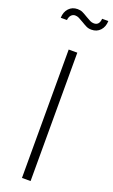

<svg xmlns="http://www.w3.org/2000/svg" viewBox="-185 -1008 618 1047"><g transform="rotate(20 124.0 -484.5)"><path d="M99 -745H149V0H99ZM118 -912Q101 -922 91 -927Q81 -932 69 -932Q56 -932 46.5 -922Q37 -912 35 -893H-1Q0 -927 19.5 -948Q39 -969 70 -969Q87 -969 99.5 -963Q112 -957 130 -946Q147 -936 157 -931Q167 -926 179 -926Q210 -926 213 -965H249Q248 -931 228.5 -910Q209 -889 178 -889Q161 -889 148.5 -895Q136 -901 118 -912Z"/></g></svg>

Font: Eudoxus Sans ExtraLight
Style: Regular
Weight: 200
Designer: Stijn de Vries
Foundry: tokotype
Version: Version 2.005